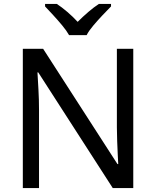

<svg xmlns="http://www.w3.org/2000/svg" viewBox="-20 -964 800 984"><path d="M663 0H558L176 -593H172Q174 -558 177 -506Q180 -454 180 -399V0H97V-714H201L582 -123H586Q585 -139 583.5 -171Q582 -203 580.5 -241Q579 -279 579 -311V-714H663ZM334 -784Q321 -807 299 -833.5Q277 -860 253 -886Q229 -912 211 -931V-944H271Q297 -927 325 -903Q353 -879 378 -852Q405 -879 433 -903Q461 -927 487 -944H549V-931Q530 -912 505.5 -886Q481 -860 458.5 -833.5Q436 -807 424 -784Z"/></svg>

Font: Noto Sans Ol Chiki
Style: Regular
Weight: 400
Designer: Monotype Design Team, Lewis McGuffie
Foundry: Monotype Imaging Inc.
Version: Version 2.003